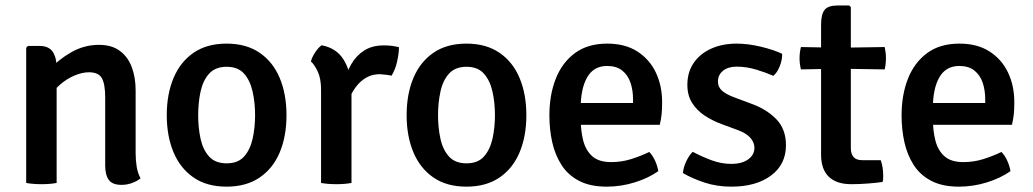

<svg xmlns="http://www.w3.org/2000/svg" viewBox="-20 -667 3765 700"><path d="M124 -499.5Q158 -499.5 172.2 -478.2Q186.5 -457 186.5 -420V0Q163 4.5 131.5 4.5Q100 4.5 75.5 0V-493L82 -499.5ZM474.5 -108.5Q474.5 -82 478.5 -58.2Q482.5 -34.5 492.5 -17Q480 -6.5 461.5 0.2Q443 7 423 7Q390 7 376.8 -11Q363.5 -29 363.5 -63.5V-312Q363.5 -360 351.5 -381.8Q339.5 -403.5 304 -403.5Q280.5 -403.5 252.5 -392Q224.5 -380.5 199.5 -359Q174.5 -337.5 158.5 -307V-411.5Q192.5 -449.5 239.8 -476.5Q287 -503.5 341 -503.5Q387.5 -503.5 417 -481.5Q446.5 -459.5 460.5 -422Q474.5 -384.5 474.5 -337.5Z M1024.5 -247Q1024.5 -170 999.8 -111.2Q975 -52.5 926.2 -19.5Q877.5 13.5 806 13.5Q734 13.5 685.5 -20Q637 -53.5 612.5 -112.2Q588 -171 588 -247Q588 -324 612.8 -382.8Q637.5 -441.5 686 -474.8Q734.5 -508 806 -508Q878 -508 926.8 -474.5Q975.5 -441 1000 -382.2Q1024.5 -323.5 1024.5 -247ZM702.5 -247Q702.5 -201.5 711.2 -161.2Q720 -121 742.5 -96.2Q765 -71.5 806.5 -71.5Q847.5 -71.5 869.8 -96.2Q892 -121 901 -161.2Q910 -201.5 910 -247Q910 -292.5 901 -333Q892 -373.5 869.8 -398.5Q847.5 -423.5 806.5 -423.5Q765 -423.5 742.5 -398.5Q720 -373.5 711.2 -333Q702.5 -292.5 702.5 -247Z M1434.5 -495Q1434.5 -473.5 1428 -443.5Q1421.5 -413.5 1407.5 -391Q1397 -393.5 1386.5 -394.5Q1376 -395.5 1365 -396.5Q1338 -396.5 1317.5 -385.2Q1297 -374 1282.2 -356Q1267.5 -338 1257.2 -315.8Q1247 -293.5 1239.5 -271.5L1224 -291Q1225.5 -327 1234 -364Q1242.5 -401 1260.2 -432.2Q1278 -463.5 1307.2 -482.5Q1336.5 -501.5 1379.5 -501.5Q1394.5 -501.5 1407.2 -500Q1420 -498.5 1434.5 -495ZM1113.5 -443Q1117.5 -458.5 1129 -476Q1140.5 -493.5 1152.5 -502Q1205.5 -492 1231.5 -451.5Q1257.5 -411 1261.5 -349.5V0Q1237.5 4.5 1206.5 4.5Q1175 4.5 1150.5 0V-340Q1150.5 -380.5 1138.5 -406Q1126.5 -431.5 1113.5 -443Z M1899 -247Q1899 -170 1874.2 -111.2Q1849.5 -52.5 1800.8 -19.5Q1752 13.5 1680.5 13.5Q1608.5 13.5 1560 -20Q1511.5 -53.5 1487 -112.2Q1462.5 -171 1462.5 -247Q1462.5 -324 1487.2 -382.8Q1512 -441.5 1560.5 -474.8Q1609 -508 1680.5 -508Q1752.5 -508 1801.2 -474.5Q1850 -441 1874.5 -382.2Q1899 -323.5 1899 -247ZM1577 -247Q1577 -201.5 1585.8 -161.2Q1594.5 -121 1617 -96.2Q1639.5 -71.5 1681 -71.5Q1722 -71.5 1744.2 -96.2Q1766.5 -121 1775.5 -161.2Q1784.5 -201.5 1784.5 -247Q1784.5 -292.5 1775.5 -333Q1766.5 -373.5 1744.2 -398.5Q1722 -423.5 1681 -423.5Q1639.5 -423.5 1617 -398.5Q1594.5 -373.5 1585.8 -333Q1577 -292.5 1577 -247Z M2052.5 -212V-291.5H2288V-304.5Q2288 -337.5 2278.8 -365.2Q2269.5 -393 2248.5 -409.8Q2227.5 -426.5 2193.5 -426.5Q2144.5 -426.5 2120.8 -385.2Q2097 -344 2097 -271V-237Q2097 -191.5 2106.2 -155Q2115.5 -118.5 2139.5 -97.2Q2163.5 -76 2208.5 -76Q2246 -76 2280.5 -86.8Q2315 -97.5 2347 -113Q2360 -100 2368.8 -80Q2377.5 -60 2380 -43Q2344 -17.5 2294 -2Q2244 13.5 2192 13.5Q2131.5 13.5 2091 -7.8Q2050.5 -29 2027 -65.8Q2003.5 -102.5 1993.2 -149Q1983 -195.5 1983 -246Q1983 -321 2006.2 -380Q2029.5 -439 2076.2 -473.5Q2123 -508 2194 -508Q2259 -508 2303.5 -479.5Q2348 -451 2371 -402.8Q2394 -354.5 2394 -294.5Q2394 -269 2392.2 -251.2Q2390.5 -233.5 2385.5 -212Z M2470 -36Q2471 -55 2481.5 -77.8Q2492 -100.5 2505.5 -113.5Q2537.5 -96.5 2573.5 -83Q2609.5 -69.5 2646 -69.5Q2685 -69.5 2707.8 -86Q2730.5 -102.5 2730.5 -128Q2730.5 -148 2715.5 -164.8Q2700.5 -181.5 2670.5 -192.5L2612.5 -214Q2578 -226.5 2549.2 -245.5Q2520.5 -264.5 2503.2 -292Q2486 -319.5 2486 -357.5Q2486 -404 2509.2 -437.8Q2532.5 -471.5 2573.2 -489.8Q2614 -508 2665.5 -508Q2707 -508 2753.8 -496.8Q2800.5 -485.5 2831.5 -471Q2832.5 -450.5 2823.2 -426.5Q2814 -402.5 2799.5 -390.5Q2772.5 -402.5 2737.2 -413.2Q2702 -424 2665 -424Q2634.5 -424 2616 -409Q2597.5 -394 2597.5 -369.5Q2597.5 -350 2612 -336.8Q2626.5 -323.5 2656 -312.5L2717.5 -289.5Q2774 -269.5 2809.8 -233Q2845.5 -196.5 2845.5 -137.5Q2845.5 -67.5 2791 -27Q2736.5 13.5 2646.5 13.5Q2593.5 13.5 2548.2 -1.5Q2503 -16.5 2470 -36Z M2973.5 -577Q2973.5 -614.5 2986.2 -630.8Q2999 -647 3033.5 -647H3076L3082 -641V-126.5Q3082 -106.5 3091.8 -94.8Q3101.5 -83 3124 -83H3191Q3200 -57.5 3200 -27.5Q3200 -21.5 3199.8 -15Q3199.5 -8.5 3197.5 -3.5Q3172.5 0 3142.8 2.2Q3113 4.5 3083.5 4.5Q3030 4.5 3001.8 -22.5Q2973.5 -49.5 2973.5 -103.5ZM3205.5 -495.5Q3210 -474.5 3210 -455Q3210 -434 3205.5 -414L3038.5 -416.5L2900 -414Q2895 -434 2895 -455Q2895 -474.5 2900 -495.5L3040 -493Z M3336.5 -212V-291.5H3572V-304.5Q3572 -337.5 3562.8 -365.2Q3553.5 -393 3532.5 -409.8Q3511.5 -426.5 3477.5 -426.5Q3428.5 -426.5 3404.8 -385.2Q3381 -344 3381 -271V-237Q3381 -191.5 3390.2 -155Q3399.5 -118.5 3423.5 -97.2Q3447.5 -76 3492.5 -76Q3530 -76 3564.5 -86.8Q3599 -97.5 3631 -113Q3644 -100 3652.8 -80Q3661.5 -60 3664 -43Q3628 -17.5 3578 -2Q3528 13.5 3476 13.5Q3415.5 13.5 3375 -7.8Q3334.5 -29 3311 -65.8Q3287.5 -102.5 3277.2 -149Q3267 -195.5 3267 -246Q3267 -321 3290.2 -380Q3313.5 -439 3360.2 -473.5Q3407 -508 3478 -508Q3543 -508 3587.5 -479.5Q3632 -451 3655 -402.8Q3678 -354.5 3678 -294.5Q3678 -269 3676.2 -251.2Q3674.5 -233.5 3669.5 -212Z"/></svg>

Font: Signika Negative Light Medium
Style: Regular
Weight: 500
Version: Version 2.001